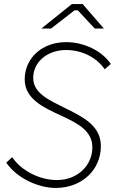

<svg xmlns="http://www.w3.org/2000/svg" viewBox="-20 -918 569 948"><path d="M255 10C381 10 478 -76 478 -197C478 -294 396 -338 308 -381C226 -422 144 -456 144 -533C144 -613 215 -671 306 -671C383 -671 456 -636 497 -576L527 -602C484 -667 395 -710 306 -710C189 -710 102 -632 102 -526C102 -428 198 -386 282 -347C364 -309 436 -272 436 -191C436 -99 361 -29 261 -29C177 -29 86 -74 40 -142L11 -115C60 -42 165 10 255 10ZM184 -777H232L348 -867H364L448 -777H493L388 -898H335Z"/></svg>

Font: Fixel Text 20240404 ExtraLight
Style: Italic
Weight: 200
Width: 4
Italic angle: -10°
Designer: AlfaBravo + MacPaw
Foundry: Kyrylo Tkachov, Marchela Mozhyna, Serhii Makarenko, Maria Weinstein, Zakhar Kryvoshyya
Version: Version 1.211;Glyphs 3.2 (3225)